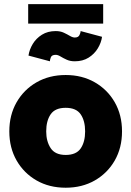

<svg xmlns="http://www.w3.org/2000/svg" viewBox="-20 -880 626 915"><path d="M24.4 -253.9Q24.4 -332 59.1 -392.6Q93.8 -453.1 154.3 -487.8Q214.8 -522.5 293 -522.5Q371.1 -522.5 431.6 -487.8Q492.2 -453.1 526.9 -392.6Q561.5 -332 561.5 -253.9Q561.5 -175.8 526.9 -115.2Q492.2 -54.7 431.6 -20Q371.1 14.6 293 14.6Q214.8 14.6 154.3 -20Q93.8 -54.7 59.1 -115.2Q24.4 -175.8 24.4 -253.9ZM200.2 -253.9Q200.2 -206.5 221.4 -174.1Q242.7 -141.6 293 -141.6Q343.3 -141.6 364.5 -172.6Q385.7 -203.6 385.7 -253.9Q385.7 -304.2 364.5 -335.2Q343.3 -366.2 293 -366.2Q242.7 -366.2 221.4 -335.2Q200.2 -304.2 200.2 -253.9ZM217.8 -587.9 115.7 -615.2Q120.1 -644 136.2 -670.7Q152.3 -697.3 179.9 -714.6Q207.5 -731.9 245.6 -731.9Q267.6 -731.9 284.2 -724.1Q300.8 -716.3 313.5 -708.7Q326.2 -701.2 336.4 -701.2Q353 -701.2 358.6 -712.6Q364.3 -724.1 364.3 -731.9L466.3 -704.6Q462.4 -676.3 446 -649.4Q429.7 -622.6 402.1 -605.2Q374.5 -587.9 336.4 -587.9Q314.5 -587.9 297.9 -595.5Q281.2 -603 268.6 -610.8Q255.9 -618.7 245.6 -618.7Q227.1 -618.7 222.4 -607.2Q217.8 -595.7 217.8 -587.9ZM114.3 -767.6V-860.4H471.7V-767.6Z"/></svg>

Font: Giphurs Black
Style: Regular
Weight: 900
Version: Version 0.920; ttfautohint (v1.8.4.7-5d5b)